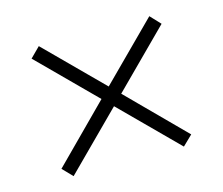

<svg xmlns="http://www.w3.org/2000/svg" viewBox="-70 -660 698 602"><g transform="rotate(-15 279.5 -358.5)"><path d="M69 -179 247 -358 68 -537 100 -569 279 -390 459 -570 490 -537 311 -358 490 -178 458 -147 279 -326 100 -147Z"/></g></svg>

Font: Noto Serif Light
Style: Regular
Weight: 300
Designer: Monotype Design Team
Foundry: Monotype Imaging Inc.
Version: Version 1.001